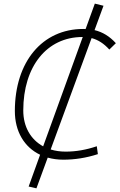

<svg xmlns="http://www.w3.org/2000/svg" viewBox="-20 -861 652 1047"><path d="M178.7 166 240.2 -1.5C266.6 5.9 294.9 9.8 325.2 9.8C387.7 9.8 450.7 0 513.7 -20.5L507.8 -63.5C450.2 -43.9 394 -34.2 338.4 -34.2C309.1 -34.2 281.2 -38.1 256.3 -45.9L479.5 -653.3C515.6 -643.6 546.4 -623.5 576.2 -590.8L611.8 -625.5C577.6 -663.1 540 -686 495.6 -696.8L544.4 -829.6L497.1 -841.3L446.8 -702.6C442.9 -703.1 438.5 -703.1 434.1 -703.1C210.4 -703.1 61 -523.9 61 -255.4C61 -143.6 112.8 -58.1 198.7 -17.1L136.2 156.2ZM215.3 -63C147.5 -100.1 106.9 -169.4 106.9 -258.8C106.9 -499 235.8 -659.2 429.7 -659.2C430.2 -659.2 430.7 -659.2 431.2 -659.2Z"/></svg>

Font: Cascadia Code PL ExtraLight
Style: Italic
Weight: 200
Italic angle: -10°
Monospace: yes
Designer: Aaron Bell
Foundry: Saja Typeworks
Version: Version 2404.023